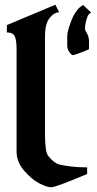

<svg xmlns="http://www.w3.org/2000/svg" viewBox="-20 -791 408 811"><path d="M50 -151V-585Q50 -622 42 -638Q34 -654 9 -654V-685L214 -771L230 -739Q208 -739 188 -713Q170 -688 170 -637V-228Q170 -148 184 -132Q208 -102 231 -96Q284 -84 348 -84V-56Q215 0 196.5 0Q178 0 146 -16.5Q114 -33 82 -70Q50 -107 50 -151ZM356 -615V-584Q356 -582 324.5 -570Q293 -558 287.5 -558Q282 -558 273 -571Q264 -584 264 -598V-638Q264 -660 282.5 -706.5Q301 -753 331 -770L365 -738Q352 -733 345.5 -709.5Q339 -686 339 -667Q339 -664 347.5 -649.5Q356 -635 356 -615Z"/></svg>

Font: Pirata One
Style: Regular
Weight: 400
Designer: Rodrigo Fuenzalida, Nicolas Massi
Foundry: Rodrigo Fuenzalida, Nicolas Massi
Version: Version 1.001